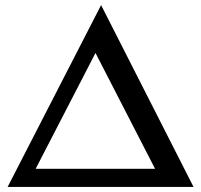

<svg xmlns="http://www.w3.org/2000/svg" viewBox="-20 -734 790 754"><path d="M10 0H740L377 -714ZM120 -71 355 -526 589 -71Z"/></svg>

Font: TPK Tissa Web Quiz
Style: Regular
Weight: 400
Designer: Jacques Le Bailly, Suppakit Chalermlarp | Katatrad Co.,Ltd.
Foundry: Jacques Le Bailly, Cadson Demak Co.,Ltd.
Version: Version 5.000;Glyphs 3.1.2 (3151)